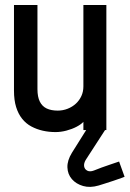

<svg xmlns="http://www.w3.org/2000/svg" viewBox="-20 -521 519 769"><path d="M402 -12H327V-3L268 91Q249 122 250 149.5Q251 177 268 196.5Q285 216 313 224Q341 232 375 222Q382 220 399 214.5Q416 209 434.5 203Q453 197 466 192Q479 187 479 187L457 126Q457 126 446.5 129.5Q436 133 420 138.5Q404 144 387 150Q370 156 356 162Q340 168 329.5 162.5Q319 157 317 145.5Q315 134 323 120L402 -2ZM314 -33V0H406V-501H314V-175Q314 -154 306 -136.5Q298 -119 284 -106Q270 -93 251 -85.5Q232 -78 211 -78Q185 -78 167 -86.5Q149 -95 139.5 -114Q130 -133 130 -164V-501H36V-158Q36 -120 44.5 -92.5Q53 -65 68.5 -45.5Q84 -26 105.5 -14.5Q127 -3 151.5 2.5Q176 8 202 8Q224 8 246.5 2Q269 -4 287 -13.5Q305 -23 314 -33Z"/></svg>

Font: Advent Pro SemiBold
Style: Regular
Weight: 600
Designer: VivaRado, Andreas Kalpakidis
Foundry: VivaRado, Andreas Kalpakidis
Version: Version 3.000